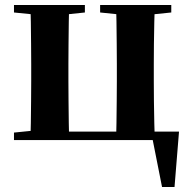

<svg xmlns="http://www.w3.org/2000/svg" viewBox="-20 -561 771 769"><path d="M101 0Q103 -26 103.5 -68Q104 -110 104.5 -156Q105 -202 105 -236V-305Q105 -339 104.5 -385Q104 -431 103.5 -473.5Q103 -516 101 -541H257Q256 -516 255.5 -473.5Q255 -431 254.5 -385Q254 -339 254 -305V-236Q254 -202 254.5 -156Q255 -110 255.5 -68Q256 -26 257 0ZM445 0Q446 -26 446.5 -68Q447 -110 447.5 -156Q448 -202 448 -236V-305Q448 -339 447.5 -385Q447 -431 446.5 -473.5Q446 -516 445 -541H600Q599 -516 598 -473.5Q597 -431 596.5 -385Q596 -339 596 -305V-236Q596 -202 596.5 -156Q597 -110 598 -68Q599 -26 600 0ZM629 188 585 -34 638 0H179V-34H697L679 188ZM36 -511V-541H320V-511L215 -500H145ZM381 -511V-541H666V-511L559 -500H488ZM36 0V-30L145 -41H179V0Z"/></svg>

Font: Noto Serif JP ExtraBold
Style: Regular
Weight: 800
Designer: Ryoko NISHIZUKA 西塚涼子 (kana & ideographs); Frank Grießhammer (Latin, Greek & Cyrillic); Wenlong ZHANG 张文龙 (bopomofo); San
Foundry: Adobe
Version: Version 2.003-H1;hotconv 1.1.1;makeotfexe 2.6.0